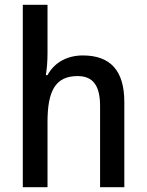

<svg xmlns="http://www.w3.org/2000/svg" viewBox="-20 -780 611 800"><path d="M178 -558V-760H75V0H178V-272C178 -398 209 -463 303 -463C368 -463 397 -423 397 -338V0H498V-355C498 -487 439 -549 325 -549C262 -549 207 -521 178 -467H171C175 -490 178 -524 178 -558Z"/></svg>

Font: Noto Sans Arabic SemCond Med
Style: Regular
Weight: 500
Width: 4
Designer: Monotype Design Team, Nadine Chahine, Nizar Qandah and Khaled Hosny
Foundry: Monotype Imaging Inc.
Version: Version 2.012